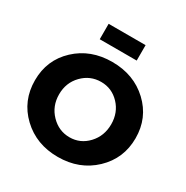

<svg xmlns="http://www.w3.org/2000/svg" viewBox="-203 -1076 1210 1251"><g transform="rotate(30 402.5 -450.5)"><path d="M24 -351Q24 -504 132 -605Q240 -706 402 -706Q565 -706 673 -604.5Q781 -503 781 -351Q781 -198 672.5 -95Q564 8 402 8Q240 8 132 -94.5Q24 -197 24 -351ZM404 -557Q322 -557 264 -497.5Q206 -438 206 -350Q206 -262 264.5 -201.5Q323 -141 404 -141Q485 -141 541.5 -201.5Q598 -262 598 -350Q598 -438 541.5 -497.5Q485 -557 404 -557ZM256 -793V-909H534V-793Z"/></g></svg>

Font: Trueno
Style: Bd
Weight: 700
Designer: Julieta Ulanovsky
Foundry: Julieta Ulanovsky
Version: Version 3.001b